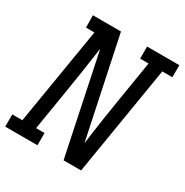

<svg xmlns="http://www.w3.org/2000/svg" viewBox="-179 -870 967 1006"><g transform="rotate(30 304.5 -367.5)"><path d="M-10 0V-74H51L148 -661H97L96 -735H266L393 -132Q403 -210 414.5 -287Q426 -364 439 -441L475 -662H424V-735H619V-662H558L449 0H343L217 -603Q206 -525 194.5 -448Q183 -371 170 -294L134 -74H185V0Z"/></g></svg>

Font: Iosevka Plex Etoile
Style: Italic
Weight: 400
Italic angle: -9°
Designer: Belleve Invis
Foundry: Belleve Invis
Version: Version 25.1.1; ttfautohint (v1.8.4)